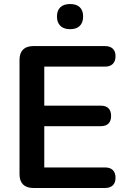

<svg xmlns="http://www.w3.org/2000/svg" viewBox="-20 -934 637 954"><path d="M145 0Q112 0 94.5 -17.5Q77 -35 77 -68V-637Q77 -670 94.5 -687.5Q112 -705 145 -705H502Q527 -705 540.5 -692Q554 -679 554 -655Q554 -630 540.5 -616.5Q527 -603 502 -603H200V-409H480Q506 -409 519 -396Q532 -383 532 -358Q532 -333 519 -320Q506 -307 480 -307H200V-102H502Q527 -102 540.5 -89Q554 -76 554 -51Q554 -26 540.5 -13Q527 0 502 0ZM328 -789Q297 -789 280 -805.5Q263 -822 263 -852Q263 -882 280 -898Q297 -914 328 -914Q360 -914 376.5 -898Q393 -882 393 -852Q393 -822 376.5 -805.5Q360 -789 328 -789Z"/></svg>

Font: Nunito ExtraLight
Style: Regular
Weight: 200
Designer: Vernon Adams
Foundry: Vernon Adams
Version: Version 3.602